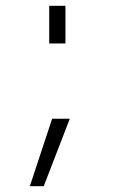

<svg xmlns="http://www.w3.org/2000/svg" viewBox="-20 -533 394 663"><path d="M160 -123H221L131 110H83ZM150 -383V-513H206V-383Z"/></svg>

Font: M PLUS 1p Light
Style: Regular
Weight: 300
Version: Version 1.061